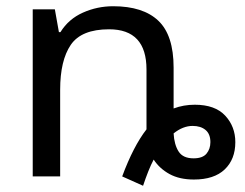

<svg xmlns="http://www.w3.org/2000/svg" viewBox="-20 -566 785 616"><path d="M439 30 372 0Q408 -97 450 -151V-343Q450 -472 330 -472Q241 -472 207 -422Q173 -372 173 -278V0H85V-536H156L169 -463H174Q200 -505 246 -525.5Q292 -546 343 -546Q439 -546 488 -499.5Q537 -453 537 -349V-218Q569 -230 605 -230Q670 -230 702.5 -195Q735 -160 735 -110Q735 -55 701 -22.5Q667 10 602 10Q556 10 524 -7.5Q492 -25 473 -54Q464 -37 455.5 -15.5Q447 6 439 30ZM601 -58Q630 -58 642.5 -73Q655 -88 655 -110Q655 -136 639.5 -149Q624 -162 598 -162Q567 -162 537 -138Q539 -102 553 -80Q567 -58 601 -58Z"/></svg>

Font: Noto IKEA Simplified Chinese
Style: Regular
Weight: 400
Designer: Monotype Design Team
Foundry: Monotype Imaging Inc.
Version: Version 1.100